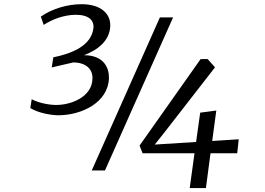

<svg xmlns="http://www.w3.org/2000/svg" viewBox="-20 -832 1291 937"><path d="M905.8 85.9H984.9L1007.3 -84H1137.7L1145 -152.3L1015.6 -144L1035.6 -292.5L957 -282.2L937 -139.2L735.4 -126.5L782.2 -185.5L1029.3 -503.4L993.2 -543.9L959 -543.5L661.1 -121.6L675.8 -84H929.2ZM127.9 -304.7C165.5 -280.8 230 -269.5 264.6 -269.5C378.9 -269.5 507.8 -332 511.7 -450.2C513.2 -495.6 490.7 -563 389.6 -562.5C458.5 -588.4 516.1 -634.3 518.1 -706.1C520 -763.7 473.6 -811.5 378.9 -811.5C308.6 -811.5 234.9 -789.6 179.2 -751L193.4 -710.4C234.4 -737.8 291.5 -758.8 346.7 -759.8C413.1 -760.7 439.9 -732.9 436 -694.8C425.8 -608.4 331.1 -570.8 240.2 -552.2L232.4 -502.9L337.4 -527.3C400.9 -526.9 433.6 -493.7 431.2 -446.8C428.7 -359.4 328.6 -320.3 256.3 -319.8C223.6 -319.3 169.9 -328.6 134.8 -347.7ZM427.7 0H492.2L824.7 -747.1H760.3Z"/></svg>

Font: Merriweather
Style: Light Italic
Weight: 300
Italic angle: -7.5°
Designer: Eben Sorkin
Foundry: Eben Sorkin
Version: Version 1.001